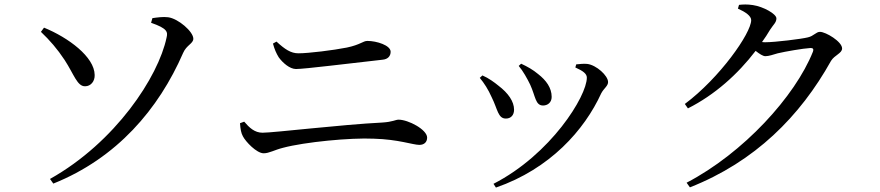

<svg xmlns="http://www.w3.org/2000/svg" viewBox="-20 -797 3980 868"><path d="M808 -558C823 -593 854 -600 854 -622C854 -654 786 -713 740 -719C717 -722 690 -718 669 -715L663 -694C738 -668 739 -652 733 -627C696 -450 502 -154 206 12L221 33C508 -82 697 -303 808 -558ZM272 -526C315 -460 329 -406 365 -407C390 -407 409 -429 408 -458C407 -540 289 -627 179 -672L165 -653C205 -615 239 -576 272 -526Z M1746 -563C1746 -592 1683 -612 1641 -612C1621 -612 1610 -595 1548 -582C1488 -570 1375 -556 1329 -556C1295 -556 1268 -574 1230 -609L1214 -600C1221 -574 1229 -556 1240 -538C1258 -513 1290 -485 1318 -485C1358 -485 1555 -510 1709 -527C1734 -529 1746 -544 1746 -563ZM1078 -181C1090 -157 1140 -104 1172 -104C1197 -104 1220 -119 1260 -129C1358 -155 1564 -175 1670 -170C1781 -167 1847 -142 1876 -142C1898 -142 1911 -155 1911 -175C1911 -211 1826 -256 1782 -256C1768 -256 1756 -246 1708 -243C1526 -234 1217 -197 1167 -197C1131 -197 1107 -220 1084 -247L1065 -240C1067 -212 1070 -196 1078 -181Z M2377 -414C2401 -362 2400 -320 2435 -320C2455 -320 2474 -333 2474 -359C2474 -400 2449 -434 2413 -462C2389 -482 2366 -495 2336 -509L2325 -499C2344 -477 2364 -441 2377 -414ZM2698 -375C2710 -398 2729 -408 2729 -426C2729 -455 2676 -503 2635 -508C2618 -510 2599 -507 2585 -506L2581 -492C2617 -476 2633 -463 2633 -446C2633 -362 2470 -99 2211 34L2222 51C2467 -34 2622 -209 2698 -375ZM2203 -357C2230 -303 2231 -261 2267 -261C2291 -261 2304 -278 2304 -301C2304 -338 2278 -376 2233 -410C2216 -424 2189 -444 2161 -456L2149 -445C2169 -421 2187 -393 2203 -357Z M3316 -758C3350 -743 3376 -725 3376 -706C3376 -647 3233 -444 3076 -327L3090 -307C3211 -368 3315 -461 3396 -567C3414 -553 3429 -543 3440 -543C3456 -543 3475 -550 3496 -556C3530 -564 3610 -578 3644 -580C3654 -580 3660 -577 3655 -563C3575 -362 3341 -105 3084 29L3099 50C3393 -66 3597 -271 3737 -522C3753 -548 3787 -556 3787 -578C3787 -609 3713 -653 3687 -653C3669 -653 3659 -634 3632 -628C3605 -621 3484 -606 3440 -606C3435 -606 3431 -606 3425 -607C3438 -625 3450 -643 3461 -662C3477 -687 3490 -695 3490 -714C3490 -734 3431 -767 3384 -774C3358 -778 3339 -777 3321 -775Z"/></svg>

Font: Noto Serif CJK JP Medium
Style: Regular
Weight: 500
Designer: Ryoko NISHIZUKA 西塚涼子 (kana & ideographs); Frank Grießhammer (Latin, Greek & Cyrillic); Wenlong ZHANG 张文龙 (bopomofo); San
Foundry: Adobe Systems Incorporated
Version: Version 1.000;PS 1;hotconv 16.6.53;makeotf.lib2.5.65590